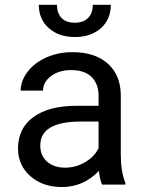

<svg xmlns="http://www.w3.org/2000/svg" viewBox="-20 -750 584 780"><path d="M394.5 0H489.3V-7.8C476.9 -36.5 470.7 -75 470.7 -123.5V-366.7C469.4 -420.1 451.5 -462 417 -492.4C382.5 -522.9 334.8 -538.1 273.9 -538.1C235.5 -538.1 200.3 -530.9 168.2 -516.6C136.1 -502.3 110.8 -482.8 92 -458.3C73.3 -433.7 64 -408.2 64 -381.8H154.8C154.8 -404.9 165.7 -424.6 187.5 -440.9C209.3 -457.2 236.3 -465.3 268.6 -465.3C305.3 -465.3 333.2 -456 352.1 -437.3C370.9 -418.5 380.4 -393.4 380.4 -361.8V-320.3H292.5C216.6 -320.3 157.8 -305.1 116 -274.7C74.1 -244.2 53.2 -201.5 53.2 -146.5C53.2 -101.2 69.9 -63.9 103.3 -34.4C136.6 -5 179.4 9.8 231.4 9.8C289.7 9.8 339.8 -12 381.8 -55.7C385.1 -29 389.3 -10.4 394.5 0ZM244.6 -68.8C215 -68.8 190.8 -76.8 171.9 -92.8C153 -108.7 143.6 -130.9 143.6 -159.2C143.6 -224 198.9 -256.3 309.6 -256.3H380.4V-147.9C369 -124.5 350.6 -105.5 325.2 -90.8C299.8 -76.2 272.9 -68.8 244.6 -68.8ZM430.2 -730.5H356.9C356.9 -707.4 350.5 -689.5 337.6 -676.8C324.8 -664.1 307 -657.7 284.2 -657.7C260.4 -657.7 242.4 -664.1 230 -677C217.6 -689.9 211.4 -707.7 211.4 -730.5H137.7C137.7 -691.4 151.2 -659.8 178.2 -635.7C205.2 -611.7 240.6 -599.6 284.2 -599.6C327.8 -599.6 363 -611.6 389.9 -635.5C416.7 -659.4 430.2 -691.1 430.2 -730.5Z"/></svg>

Font: Roboto1
Style: rg
Weight: 400
Designer: Google
Version: Version 2.137; 2017